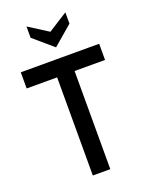

<svg xmlns="http://www.w3.org/2000/svg" viewBox="-170 -1020 850 1105"><g transform="rotate(-20 254.5 -468.0)"><path d="M201 0V-601H14.5V-700H494.5V-601H308V0ZM254.5 -765.5 135.5 -867.5V-936.5L254.5 -861L373.5 -936.5V-867.5Z"/></g></svg>

Font: Cabin SemiCondensedMedium
Style: Regular
Weight: 500
Width: 4
Designer: Pablo Impallari
Foundry: Pablo Impallari. http://www.impallari.com Igino Marini. http://www.ikern.com
Version: Version 3.001